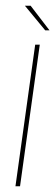

<svg xmlns="http://www.w3.org/2000/svg" viewBox="-20 -651 193 671"><path d="M34 0 103 -495H119L50 0ZM138 -545 67 -631H87L153 -545Z"/></svg>

Font: Alumni Sans Pinstripe
Style: Italic
Weight: 400
Italic angle: -8°
Designer: Robert E. Leuschke
Foundry: Robert E. Leuschke
Version: Version 1.010; ttfautohint (v1.8.4.7-5d5b)